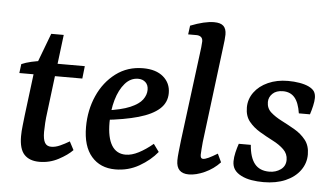

<svg xmlns="http://www.w3.org/2000/svg" viewBox="-48 -734 1438 826"><g transform="rotate(5 671.0 -321.0)"><path d="M148 9Q105 9 82.5 -15Q60 -39 60 -94Q60 -115 63 -140.5Q66 -166 68 -185L94 -393L151 -544H205L163 -204Q160 -183 158.5 -160Q157 -137 157 -121Q157 -89 165.5 -74.5Q174 -60 193 -60Q211 -60 231 -69Q251 -78 271 -90L290 -54Q269 -32 230.5 -11.5Q192 9 148 9ZM29 -364 34 -403Q52 -411 76 -416.5Q100 -422 126 -425L160 -418H307L301 -364Z M558 -431Q614 -431 645.5 -404Q677 -377 677 -334Q677 -293 646.5 -265.5Q616 -238 556.5 -221Q497 -204 410 -195L412 -236Q480 -245 517.5 -261Q555 -277 570 -297.5Q585 -318 585 -340Q585 -361 572.5 -372.5Q560 -384 541 -384Q508 -384 484 -356.5Q460 -329 447 -284Q434 -239 434 -186Q434 -121 454.5 -87.5Q475 -54 515 -54Q541 -54 571 -69.5Q601 -85 632 -111L656 -78Q626 -41 579 -14Q532 13 476 13Q411 13 373 -31Q335 -75 335 -158Q335 -231 362.5 -293Q390 -355 440.5 -393Q491 -431 558 -431Z M793 7Q739 7 739 -49Q739 -64 741.5 -86.5Q744 -109 747 -136L795 -511Q797 -525 799 -542.5Q801 -560 801 -568Q801 -581 793.5 -587Q786 -593 774 -593H738L743 -631Q804 -655 845 -655Q873 -655 885.5 -643Q898 -631 898 -606Q898 -596 896.5 -582Q895 -568 893 -553L841 -137Q840 -123 838.5 -107.5Q837 -92 837 -82Q837 -65 848 -65Q857 -65 872 -72Q887 -79 910 -93L927 -57Q899 -27 861.5 -10Q824 7 793 7Z M1116 12Q1089 12 1064.5 8Q1040 4 1020 -6Q1000 -16 990 -30.5Q980 -45 980 -66Q980 -84 985 -105Q990 -126 996 -143H1048Q1052 -89 1073.5 -62Q1095 -35 1137 -35Q1165 -35 1186 -50Q1207 -65 1207 -92Q1207 -118 1188 -136.5Q1169 -155 1140.5 -169.5Q1112 -184 1083.5 -201Q1055 -218 1036 -241.5Q1017 -265 1017 -302Q1017 -338 1038.5 -367.5Q1060 -397 1098 -414Q1136 -431 1184 -431Q1210 -431 1233.5 -427Q1257 -423 1274 -415Q1292 -406 1298.5 -395Q1305 -384 1305 -368Q1305 -354 1300.5 -334Q1296 -314 1290 -296H1242Q1235 -342 1216.5 -363.5Q1198 -385 1166 -385Q1137 -385 1121 -369.5Q1105 -354 1105 -333Q1105 -306 1124 -289Q1143 -272 1171.5 -257.5Q1200 -243 1228.5 -226.5Q1257 -210 1276.5 -185.5Q1296 -161 1296 -123Q1296 -85 1273.5 -54Q1251 -23 1210.5 -5.5Q1170 12 1116 12Z"/></g></svg>

Font: Rasa Medium
Style: Italic
Weight: 500
Italic angle: -7.10001°
Designer: Anna Giedrys (Yrsa+Rasa design), David Brezina (Yrsa art-direction, Rasa art-direction, design)
Foundry: Rosetta Type Foundry
Version: Version 2.004